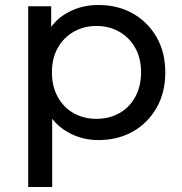

<svg xmlns="http://www.w3.org/2000/svg" viewBox="-20 -555 728 769"><path d="M374 6Q308 6 253 -25Q216 -45 189 -79V194H93V-530H185V-447Q212 -484 252 -505Q306 -535 374 -535Q452 -535 512 -501Q572 -467 607 -406.5Q642 -346 642 -265Q642 -184 607 -123Q572 -62 512 -28Q452 6 374 6ZM366 -79Q417 -79 457.5 -101.5Q498 -124 521.5 -166.5Q545 -209 545 -265Q545 -322 521.5 -363.5Q498 -405 457.5 -428Q417 -451 366 -451Q316 -451 275.5 -428Q235 -405 211.5 -363.5Q188 -322 188 -265Q188 -209 211.5 -166.5Q235 -124 275.5 -101.5Q316 -79 366 -79Z"/></svg>

Font: Montserrat Z Med
Style: Regular
Weight: 500
Designer: Julieta Ulanovsky
Foundry: Julieta Ulanovsky
Version: Version 8.000